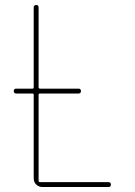

<svg xmlns="http://www.w3.org/2000/svg" viewBox="-20 -750 540 770"><path d="M44.9 -375Q35.2 -375 35.2 -384.8Q35.2 -394.5 44.9 -394.5H110.4Q115.2 -394.5 115.2 -400.4V-719.7Q115.2 -729.5 125 -730Q134.8 -730.5 134.8 -719.7V-400.4Q134.8 -395.5 139.6 -394.5H294.9Q304.7 -394.5 304.7 -384.8Q304.7 -375 294.9 -375H139.6Q134.8 -375 134.8 -370.1V-25.4Q134.8 -20.5 139.6 -19.5H415Q424.8 -19.5 424.8 -9.8Q424.8 0 415 0H150.4Q135.7 0 125.5 -9.8Q115.2 -19.5 115.2 -35.2V-370.1Q115.2 -375 110.4 -375Z"/></svg>

Font: Rounded-X Mgen+ 2m thin
Style: Regular
Weight: 100
Designer: [Source Han Sans]
Ryoko NISHIZUKA  (kana & ideographs); Paul D. Hunt (Latin, Greek & Cyrillic); Wenlong ZHANG  (bopomofo
Version: Version 1.059.20150602